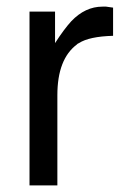

<svg xmlns="http://www.w3.org/2000/svg" viewBox="-20 -559 373 579"><path d="M69 -524H146V-429Q173 -471 195 -495Q237 -539 289 -539H300L321 -536V-451Q249 -449 218 -429L214 -427L212 -425Q153 -381 153 -272V0H69Z"/></svg>

Font: Ekushey Amar Bangla
Style: Regular
Weight: 400
Designer: Al Mamun Sumon
Foundry: Al Mamun Sumon
Version: Version 1.0